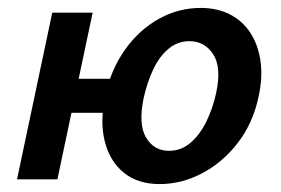

<svg xmlns="http://www.w3.org/2000/svg" viewBox="-20 -453 711 485"><path d="M23 0 112 -421H214L125 0ZM108 -168 126 -254H306L287 -168ZM383 12Q328 12 292.5 -17Q257 -46 244.5 -96.5Q232 -147 246 -213Q261 -279 296.5 -328.5Q332 -378 381.5 -405.5Q431 -433 487 -433Q529 -433 561 -416.5Q593 -400 612.5 -370Q632 -340 638 -299Q644 -258 633 -208Q619 -142 581 -92.5Q543 -43 491 -15.5Q439 12 383 12ZM407 -72Q438 -72 462 -93Q486 -114 502 -147.5Q518 -181 526 -218Q540 -283 518.5 -316Q497 -349 458 -349Q429 -349 406 -330Q383 -311 367.5 -278.5Q352 -246 343 -206Q329 -139 349 -105.5Q369 -72 407 -72Z"/></svg>

Font: Ysabeau Office
Style: Bold Italic
Weight: 700
Italic angle: -12°
Designer: Christian Thalmann (Catharsis Fonts)
Version: Version 2.001;gftools[0.9.30]; featfreeze: tnum,lnum,ss02